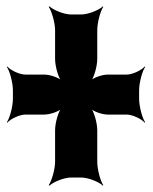

<svg xmlns="http://www.w3.org/2000/svg" viewBox="-20 -635 485 610"><path d="M289 -448V-539C289 -563 299 -600 308 -613L307 -615C295 -603 260 -589 238 -589H206C184 -589 149 -603 137 -615L135 -613C144 -600 155 -563 155 -539V-448C155 -424 166 -384 179 -372L181 -374C172 -387 140 -398 121 -398H61C42 -398 13 -412 3 -424L2 -422C11 -409 21 -372 21 -348V-321C21 -297 11 -260 2 -247L3 -245C13 -257 42 -271 61 -271H121C140 -271 172 -282 181 -295L179 -297C166 -285 155 -245 155 -221V-121C155 -97 144 -60 135 -47L137 -45C149 -57 184 -71 206 -71H238C260 -71 295 -57 307 -45L308 -47C299 -60 289 -97 289 -121V-221C289 -245 278 -285 265 -297L263 -295C272 -282 303 -271 322 -271H382C401 -271 430 -257 440 -245L441 -247C432 -260 422 -297 422 -321V-348C422 -372 432 -409 441 -422L440 -424C430 -412 401 -398 382 -398H322C303 -398 272 -387 263 -374L265 -372C278 -384 289 -424 289 -448Z"/></svg>

Font: Asimov
Style: EdgeExtreme
Weight: 500
Designer: Google
Version: Version 2.000980: 2014